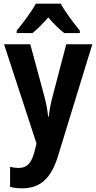

<svg xmlns="http://www.w3.org/2000/svg" viewBox="-20 -786 524 1046"><path d="M311 -766H175C153 -724 103 -658 71 -619V-606H157C183 -626 212 -656 243 -691C273 -656 302 -627 330 -606H415V-619C381 -661 335 -721 311 -766ZM2 -545 179 -4 170 32C154 99 130 129 81 129C65 129 48 126 35 123V232C53 237 74 240 100 240C200 240 259 185 296 64L483 -545H341L265 -255C255 -217 249 -182 246 -151H242C239 -185 232 -221 223 -256L145 -545Z"/></svg>

Font: Noto Sans Display SemiCondensed
Style: Bold
Weight: 700
Width: 4
Designer: Monotype Design Team
Foundry: Monotype Imaging Inc.
Version: Version 1.900